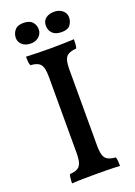

<svg xmlns="http://www.w3.org/2000/svg" viewBox="-160 -906 681 971"><g transform="rotate(-20 181.0 -420.5)"><path d="M126 -540Q126 -576 120 -594.5Q114 -613 99.5 -621Q85 -629 58 -631Q54 -640 53 -652.5Q52 -665 52 -679Q71 -678 92.5 -677.5Q114 -677 137.5 -676.5Q161 -676 182 -676Q204 -676 226 -676.5Q248 -677 269 -677.5Q290 -678 310 -679Q310 -665 309 -652.5Q308 -640 305 -631Q279 -629 263.5 -621Q248 -613 242 -594.5Q236 -576 236 -540V-136Q236 -101 242 -82Q248 -63 263.5 -55Q279 -47 305 -45Q308 -37 309 -24.5Q310 -12 310 3Q282 1 249 0.5Q216 0 184 0Q151 0 115 0.5Q79 1 52 3Q52 -12 53.5 -24.5Q55 -37 58 -45Q85 -47 99.5 -55Q114 -63 120 -82Q126 -101 126 -136ZM99 -733Q71 -733 53.5 -748Q36 -763 36 -785Q36 -808 50.5 -826Q65 -844 97 -844Q130 -844 145 -827.5Q160 -811 160 -787Q160 -764 142.5 -748.5Q125 -733 99 -733ZM265 -734Q233 -734 216.5 -750Q200 -766 200 -792Q200 -817 217.5 -830.5Q235 -844 262 -844Q290 -844 307.5 -829Q325 -814 325 -792Q325 -770 312 -752Q299 -734 265 -734Z"/></g></svg>

Font: Vollkorn Medium
Style: Regular
Weight: 500
Designer: Friedrich Althausen
Foundry: Friedrich Althausen
Version: Version 5.000